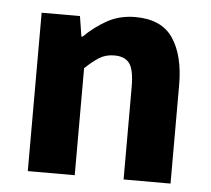

<svg xmlns="http://www.w3.org/2000/svg" viewBox="-43 -554 657 599"><g transform="rotate(5 286.0 -254.0)"><path d="M65 0V-496H185L195 -433H199Q230 -464 269 -486Q308 -508 358 -508Q440 -508 476 -454.5Q512 -401 512 -308V0H365V-289Q365 -343 350.5 -363Q336 -383 303 -383Q276 -383 256 -370.5Q236 -358 212 -335V0Z"/></g></svg>

Font: Mada
Style: Bold
Weight: 700
Designer: Khaled Hosny
Version: Version 1.5